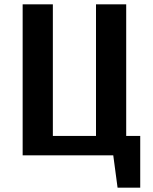

<svg xmlns="http://www.w3.org/2000/svg" viewBox="-20 -720 710 890"><path d="M505 0 525 150H630V-90H565V-700H425V-90H225V-700H85V0Z"/></svg>

Font: Scada
Style: Bold
Weight: 700
Designer: Jovanny Lemonad
Foundry: Jovanny Lemonad
Version: Version 3.005